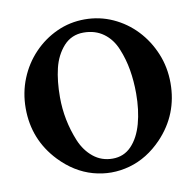

<svg xmlns="http://www.w3.org/2000/svg" viewBox="-76 -729 838 820"><g transform="rotate(-10 343.5 -319.0)"><path d="M122.1 -86.9Q29.3 -184.6 29.3 -320.3Q29.3 -388.7 53.7 -448.7Q78.1 -508.8 121.6 -554.2Q165 -599.6 221.7 -625.5Q278.3 -651.4 342.8 -651.4Q407.2 -651.4 464.4 -625.5Q521.5 -599.6 564.5 -554.2Q607.4 -508.8 632.3 -448.7Q657.2 -388.7 657.2 -320.3Q657.2 -184.6 564.5 -86.9Q501 -20.5 421.9 1.5Q342.8 23.4 264.2 1.5Q185.5 -20.5 122.1 -86.9ZM358.4 -44.9Q407.2 -44.9 439.9 -79.1Q472.7 -113.3 488.8 -171.4Q504.9 -229.5 504.9 -301.8Q504.9 -355.5 496.6 -404.3Q488.3 -453.1 469.7 -498Q451.2 -543.9 415 -570.3Q378.9 -596.7 328.1 -596.7Q276.4 -596.7 242.2 -559.6Q208 -521.5 194.8 -466.8Q181.6 -412.1 181.6 -341.8Q181.6 -242.2 219.7 -149.4Q239.3 -102.5 274.9 -73.7Q310.5 -44.9 358.4 -44.9Z"/></g></svg>

Font: Crimson Text
Style: Bold
Weight: 700
Designer: Sebastian Kosch
Foundry: Sebastian Kosch
Version: Version 1.100